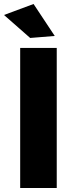

<svg xmlns="http://www.w3.org/2000/svg" viewBox="-33 -941 372 961"><path d="M68 -701H251V0H68ZM135 -921 241 -761 118 -751 -13 -866Z"/></svg>

Font: Alexandria
Style: Bold
Weight: 700
Designer: Mohamed Gaber
Foundry: Kief Type Foundry
Version: Version 5.100